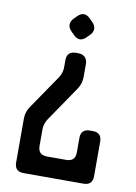

<svg xmlns="http://www.w3.org/2000/svg" viewBox="-83 -663 591 837"><g transform="rotate(10 212.5 -244.0)"><path d="M81 120H346Q386 120 386 80V-73Q386 -113 346 -113H334Q294 -113 294 -73V-9Q294 31 254 31H169Q129 31 129 -9V-78Q128 -105 143 -128L252 -288Q266 -311 266 -338V-395Q266 -414 255.5 -425Q245 -436 226 -436H215Q175 -436 175 -396V-369Q176 -342 161 -319L55 -164Q41 -141 41 -114V80Q41 120 81 120ZM192 -512Q206 -497 221 -497Q235 -497 249 -511L262 -524Q275 -537 275 -552Q275 -567 262 -580L248 -594Q234 -608 220 -608Q206 -608 192 -594L180 -582Q166 -568 166 -553Q166 -538 179 -525Z"/></g></svg>

Font: WDXL Lubrifont SC
Style: Regular
Weight: 400
Designer: [WDXL Lubrifont] Copyright 2020-2022 (c) NightFurySL2001, Skr-ZERO; [ZCOOL QingKe HuangYou] Copyright 2018-2022 (c) The 
Version: Version 2.001;hotconv 1.1.1;makeotfexe 2.6.0